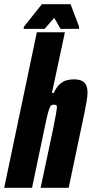

<svg xmlns="http://www.w3.org/2000/svg" viewBox="-39 -897 438 917"><path d="M-19 0 137 -743H271L209 -453H218Q231 -482 247.5 -496Q264 -510 281 -514Q298 -518 312 -518Q336 -518 350.5 -511.5Q365 -505 372 -491Q379 -477 379 -453Q379 -440 375 -415.5Q371 -391 365 -361L289 0H155L214 -278Q224 -326 228 -350Q232 -374 233 -384Q233 -393 229 -395Q225 -397 217 -397Q210 -397 205.5 -393.5Q201 -390 196 -376.5Q191 -363 184 -333Q177 -303 166 -248L114 0ZM74 -759 75 -769 161 -877H298L339 -769L338 -759H250L220 -812L174 -759Z"/></svg>

Font: Saira ExtraCondensed Black
Style: Italic
Weight: 900
Width: 2
Italic angle: -12°
Designer: Hector Gatti with collaboration of the Omnibus-Type team
Foundry: Omnibus-Type
Version: Version 1.101